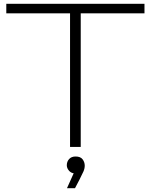

<svg xmlns="http://www.w3.org/2000/svg" viewBox="-20 -770 790 1006"><path d="M13 -750H737V-700H403V0H347V-700H13ZM331 216 366 138Q353 136 343 126Q330 112 330 96Q330 77 342 63.5Q354 50 376 50Q402 50 413 65Q424 80 424 98Q424 113 417 129Q410 145 396 172L373 216Z"/></svg>

Font: Bounded
Style: Regular
Weight: 200
Designer: Vlad Churkin
Version: Version 1.0